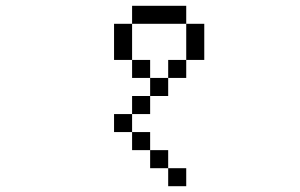

<svg xmlns="http://www.w3.org/2000/svg" viewBox="-20 -645 1040 665"><path d="M625 0V-62.5H562.5V0ZM562.5 -62.5V-125H500V-62.5ZM500 -125V-187.5H437.5V-125ZM437.5 -187.5V-250H375V-187.5ZM437.5 -250H500V-312.5H437.5ZM500 -312.5H562.5V-375H500ZM500 -375V-437.5H437.5V-375ZM562.5 -375H625V-437.5H562.5ZM437.5 -437.5Q437.5 -437.5 437.5 -562.5H375Q375 -562.5 375 -437.5ZM625 -437.5H687.5Q687.5 -437.5 687.5 -562.5H625Q625 -562.5 625 -437.5ZM437.5 -562.5H625V-625H437.5Z"/></svg>

Font: CalcUnifontExMono
Style: Regular
Weight: 500
Version: Version 15.0.06